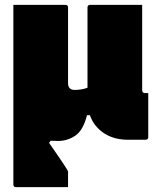

<svg xmlns="http://www.w3.org/2000/svg" viewBox="-20 -570 640 790"><path d="M35 -127V-128V-550H249Q260 -550 260 -539V-228Q260 -200 287 -200Q316 -200 340 -209V-539Q340 -550 351 -550H565V-199Q565 -193 568 -190Q571 -187 576 -187H590V-6Q590 5 579 5H507Q448 5 407 -22.5Q366 -50 350 -96H338Q322 -33 289.5 -11.5Q257 10 219 10Q203 10 188 9L182 18Q226 81 243 107Q260 133 260 135V200H46Q35 200 35 189Z"/></svg>

Font: Recursive Mn Lnr St XBk
Style: Regular
Weight: 1000
Monospace: yes
Version: Version 1.079;hotconv 1.0.112;makeotfexe 2.5.65598; ttfautoh